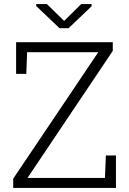

<svg xmlns="http://www.w3.org/2000/svg" viewBox="-20 -917 630 937"><path d="M44.4 0V-44.9L459.5 -662.1H112.3L108.4 -556.6H58.6V-710.9H530.3V-668.5L114.3 -48.8H492.2L496.6 -158.2H545.9V0ZM427.2 -897V-886.7L314.5 -779.3H270.5L156.7 -887.7V-897H209L293 -814.9L376 -897Z"/></svg>

Font: Roboto Slab Light
Style: Regular
Weight: 300
Designer: Google
Version: Version 2.000; ttfautohint (v1.8.1.43-b0c9)